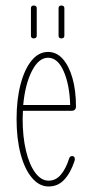

<svg xmlns="http://www.w3.org/2000/svg" viewBox="-20 -670 325 695"><path d="M156 5Q122 5 95.5 -26.5Q69 -58 54.5 -113Q40 -168 40 -239Q40 -310 54.5 -365Q69 -420 94.5 -451Q120 -482 154 -482Q185 -482 207.5 -456.5Q230 -431 242.5 -386.5Q255 -342 255 -285Q255 -269 239 -269H63Q62 -254 62 -239Q62 -175 74 -124.5Q86 -74 107.5 -45Q129 -16 156 -16Q182 -16 200.5 -38Q219 -60 230 -96Q233 -105 241 -105Q248 -105 250 -99.5Q252 -94 250 -88Q236 -45 213 -20Q190 5 156 5ZM154 -461Q120 -461 95.5 -413Q71 -365 64 -290H234Q232 -363 210.5 -412Q189 -461 154 -461ZM102 -531Q92 -531 92 -541V-640Q92 -650 102 -650Q113 -650 113 -640V-541Q113 -531 102 -531ZM202 -531Q192 -531 192 -541V-640Q192 -650 202 -650Q213 -650 213 -640V-541Q213 -531 202 -531Z"/></svg>

Font: Zen Loop
Style: Regular
Weight: 400
Designer: Yoshimichi Ohira
Foundry: A-1 Corp ZenFonts
Version: Version 1.000; ttfautohint (v1.8.3)